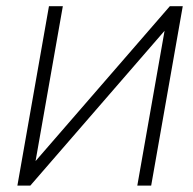

<svg xmlns="http://www.w3.org/2000/svg" viewBox="-20 -582 606 602"><path d="M454 0H410.5L496 -485.5L75 0H34.5L133.5 -562.5H177L91.5 -77L512.5 -562.5H553Z"/></svg>

Font: Russisch Sans ExtraLight
Style: Italic
Weight: 200
Width: 4
Italic angle: -10°
Designer: Michael Sharanda (font) & Cristiano Sobral (main changes)
Foundry: Michael Sharanda
Version: Version 2.00;September 8, 2020;FontCreator 13.0.0.2681 64-bi